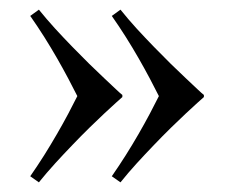

<svg xmlns="http://www.w3.org/2000/svg" viewBox="-20 -460 485 400"><path d="M404.8 -257.8Q400.9 -254.4 391.1 -245.6Q381.3 -236.8 367.2 -223.6Q353 -210.4 335.9 -193.6Q318.8 -176.8 300.8 -158Q282.7 -139.2 264.6 -119.4Q246.6 -99.6 231 -80.1L212.9 -92.8Q227.5 -113.8 241.7 -136.2Q255.9 -158.7 268.6 -180.7Q281.2 -202.6 292 -222.9Q302.7 -243.2 311 -259.8Q302.7 -276.4 292 -296.6Q281.2 -316.9 268.8 -338.6Q256.3 -360.4 242.2 -382.8Q228 -405.3 212.9 -426.8L231 -439.9Q246.6 -420.4 264.6 -400.6Q282.7 -380.9 300.8 -362.3Q318.8 -343.8 335.9 -326.9Q353 -310.1 367.2 -296.9Q381.3 -283.7 391.1 -274.4Q400.9 -265.1 404.8 -262.2ZM234.9 -257.8Q231 -254.4 221.2 -245.6Q211.4 -236.8 197.3 -223.6Q183.1 -210.4 166 -193.6Q148.9 -176.8 130.9 -158Q112.8 -139.2 94.7 -119.4Q76.7 -99.6 61 -80.1L43 -92.8Q57.6 -113.8 71.8 -136.2Q85.9 -158.7 98.6 -180.7Q111.3 -202.6 122.1 -222.9Q132.8 -243.2 141.1 -259.8Q132.8 -276.4 122.1 -296.6Q111.3 -316.9 98.9 -338.6Q86.4 -360.4 72.3 -382.8Q58.1 -405.3 43 -426.8L61 -439.9Q76.7 -420.4 94.7 -400.6Q112.8 -380.9 130.9 -362.3Q148.9 -343.8 166 -326.9Q183.1 -310.1 197.3 -296.9Q211.4 -283.7 221.2 -274.4Q231 -265.1 234.9 -262.2Z"/></svg>

Font: Marcellus SC
Style: Regular
Weight: 400
Designer: Astigmatic (AOETI)
Foundry: Astigmatic (AOETI)
Version: Version 1.001